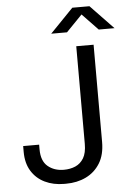

<svg xmlns="http://www.w3.org/2000/svg" viewBox="-60 -928 674 982"><g transform="rotate(-5 277.5 -437.0)"><path d="M229 10Q174 10 130.5 -11Q87 -32 62 -72.5Q37 -113 37 -171V-201H119V-177Q119 -117 152 -89.5Q185 -62 234 -62Q267 -62 293.5 -73.5Q320 -85 336 -111.5Q352 -138 352 -185V-686H441V-187Q441 -121 414 -77.5Q387 -34 341.5 -12Q296 10 239 10ZM230 -761 349 -884H437L555 -761H474L379 -860H407L311 -761Z"/></g></svg>

Font: Chivo Medium Light
Style: Regular
Weight: 300
Version: Version 2.002